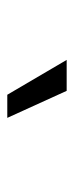

<svg xmlns="http://www.w3.org/2000/svg" viewBox="146 -936 207 540"><g transform="rotate(90 250.0 -666.5)"><path d="M236 -750 312 -583H247L149 -750Z"/></g></svg>

Font: Prodigy Sans
Style: Regular
Weight: 400
Designer: Wei Huang
Foundry: Wei Huang
Version: Version 1.003; ttfautohint (v1.8.3)